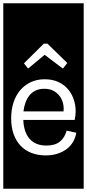

<svg xmlns="http://www.w3.org/2000/svg" viewBox="-32 -937 530 1170"><path d="M378 -553 257 -671H235L114 -551L139 -519L240 -603L351 -519ZM374 -141Q363 -99 333.5 -74.5Q304 -50 251 -50Q185 -50 149 -90.5Q113 -131 110 -206H423Q429 -233 429 -259Q429 -298 416.5 -333.5Q404 -369 380 -396Q356 -423 321 -438.5Q286 -454 240 -454Q193 -454 155 -436Q117 -418 90.5 -386.5Q64 -355 50 -311.5Q36 -268 36 -216Q36 -162 51 -120Q66 -78 93.5 -49Q121 -20 160 -5Q199 10 246 10Q287 10 320 -1Q353 -12 376.5 -30.5Q400 -49 414 -74Q428 -99 433 -128ZM111 -258Q114 -286 123 -311Q132 -336 147 -355Q162 -374 184.5 -385Q207 -396 238 -396Q271 -396 294 -383.5Q317 -371 331.5 -351.5Q346 -332 352 -307.5Q358 -283 355 -258ZM-12 -917H478V213H-12Z"/></svg>

Font: Zilla Slab Regular Highlight
Style: Regular
Weight: 410
Designer: Typotheque Type Foundry
Foundry: Typotheque type foundry
Version: Version 1.0; 2017